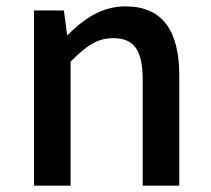

<svg xmlns="http://www.w3.org/2000/svg" viewBox="-20 -584 664 604"><path d="M87 0H202V-390C251 -439 285 -464 336 -464C401 -464 429 -427 429 -332V0H544V-346C544 -486 492 -564 375 -564C300 -564 243 -524 193 -474H191L181 -551H87Z"/></svg>

Font: GenYoGothic2 TW M
Style: Regular
Weight: 500
Version: Version 2.100;PS 2.1;hotconv 16.6.51;makeotf.lib2.5.65220 DE